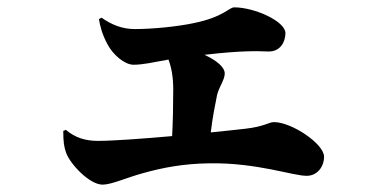

<svg xmlns="http://www.w3.org/2000/svg" viewBox="-20 -525 1040 522"><path d="M249 -473C252 -454 258 -431 272 -405C287 -376 319 -349 343 -349C368 -349 394 -355 438 -363C446 -342 451 -316 451 -282C451 -237 450 -194 448 -155C369 -148 288 -142 246 -142C213 -142 185 -150 159 -172L152 -169C152 -140 154 -125 160 -109C171 -79 223 -23 259 -23C283 -23 324 -42 368 -54C421 -69 478 -80 549 -81C679 -83 775 -47 814 -47C842 -47 861 -71 861 -99C861 -134 773 -193 725 -193C710 -193 700 -181 647 -175C628 -173 594 -169 553 -165C558 -206 564 -236 570 -266C575 -288 591 -308 591 -325C591 -343 568 -361 536 -376C639 -388 680 -386 709 -385C742 -384 756 -411 756 -435C756 -467 672 -505 617 -505C602 -505 589 -479 506 -462C463 -453 397 -446 346 -446C312 -446 283 -458 256 -477Z"/></svg>

Font: Noto Serif KR Black
Style: Regular
Weight: 900
Version: Version 1.001;PS 1.001;hotconv 16.6.54;makeotf.lib2.5.65590